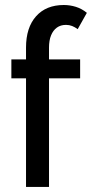

<svg xmlns="http://www.w3.org/2000/svg" viewBox="-20 -740 374 760"><path d="M83 0V-551.8H174V0ZM25 -430V-505H297.2V-430ZM83 -551.5Q83 -631 122.8 -675.6Q162.5 -720.2 232.5 -720.2L241.2 -641.5Q220.2 -641.5 205.2 -630.8Q190.2 -620 182.1 -600Q174 -580 174 -551.5ZM287.5 -624.5Q277 -632.5 265.6 -637Q254.2 -641.5 241.2 -641.5L232.5 -720.2Q257 -720.2 280.5 -712.9Q304 -705.5 323.8 -689.2Z"/></svg>

Font: Akshar Light
Style: Regular
Weight: 300
Designer: Tall Chai
Foundry: Tall Chai
Version: Version 1.100